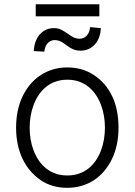

<svg xmlns="http://www.w3.org/2000/svg" viewBox="-20 -869 631 900"><path d="M55.4 -270.2Q55.4 -353.7 85.9 -417.6Q101.2 -449.6 122.7 -474.6Q144.2 -499.6 170.8 -517Q197.4 -534.4 228.9 -543.7Q260.3 -552.9 295.5 -552.9Q366.5 -552.9 420.5 -517Q475.9 -480.5 505.7 -418.3Q535.5 -356.2 535.5 -270.2Q535.5 -187.1 505 -123.9Q489.7 -92.3 468.4 -67.1Q447.1 -41.9 420.5 -24.5Q393.8 -7.1 362.4 2.1Q331 11.4 295.5 11.4Q223.4 11.4 170.8 -24.5Q143.8 -43 122.3 -68Q100.9 -93 85.9 -124.1Q71 -155.2 63.2 -191.9Q55.4 -228.7 55.4 -270.2ZM119 -270.2Q119 -243.3 123.4 -216.3Q127.8 -189.3 137.3 -164.4Q146.7 -139.6 160.9 -118.1Q175.1 -96.6 194.8 -80.6Q214.5 -64.6 239.5 -55.6Q264.6 -46.5 295.5 -46.5Q326 -46.5 351 -55.4Q376.1 -64.3 395.6 -80.1Q415.1 -95.9 429.5 -117.2Q443.9 -138.5 453.3 -163.4Q462.7 -188.2 467.3 -215.6Q471.9 -242.9 471.9 -270.2Q471.9 -297.2 467.5 -324.2Q463.1 -351.2 453.8 -376.2Q444.6 -401.3 430.2 -422.9Q415.8 -444.6 396.3 -460.8Q376.8 -476.9 351.6 -486.2Q326.3 -495.4 295.5 -495.4Q264.9 -495.4 239.9 -486.3Q214.8 -477.3 195.3 -461.3Q175.8 -445.3 161.4 -423.8Q147 -402.3 137.6 -377.3Q128.2 -352.3 123.6 -324.9Q119 -297.6 119 -270.2ZM138.5 -629.6Q139.2 -650.6 145.4 -669.9Q151.6 -689.3 163.5 -704.2Q175.4 -719.1 192.8 -728.2Q210.2 -737.2 233 -737.2Q253.2 -737.2 268.3 -729Q283.4 -720.9 297.2 -711.3Q310 -702.1 323.3 -694.8Q336.6 -687.5 353.7 -687.5Q364 -687.5 372.7 -691.8Q381.4 -696 387.8 -703.3Q394.2 -710.6 397.9 -720.5Q401.6 -730.5 402 -741.8L452.4 -737.2Q452.1 -716.3 445.7 -697.3Q439.3 -678.3 427.2 -663.7Q415.1 -649.1 397.7 -640.4Q380.3 -631.7 358 -631.4Q342.7 -631.4 331.1 -635.1Q319.6 -638.8 310.2 -644.4Q300.8 -649.9 292.6 -656.2Q284.4 -662.6 275.9 -668.1Q267.4 -673.7 257.6 -677.4Q247.9 -681.1 235.4 -681.1Q225.5 -681.1 217 -676.8Q208.5 -672.6 202.2 -665.1Q196 -657.7 192.3 -647.9Q188.6 -638.1 187.9 -626.8ZM147.4 -849.1H445.7V-792.3H147.4Z"/></svg>

Font: Inter P Light
Style: Regular
Weight: 300
Designer: Rasmus Andersson
Foundry: rsms
Version: Version 3.018;git-588b23468